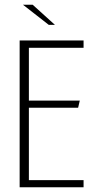

<svg xmlns="http://www.w3.org/2000/svg" viewBox="-20 -791 405 811"><path d="M63 -620H333V-589H102V-366H317L310 -336H102V-30H333V0H63ZM186 -686 77 -771H118L212 -686Z"/></svg>

Font: Smooch Sans Light
Style: Regular
Weight: 300
Designer: Robert E. Leuschke
Foundry: Robert E. Leuschke
Version: Version 1.010; ttfautohint (v1.8.3)